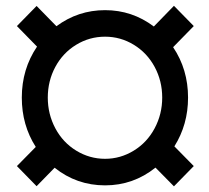

<svg xmlns="http://www.w3.org/2000/svg" viewBox="-20 -638 732 671"><path d="M523.4 -52.2Q445.8 9.8 347.2 9.8Q248 9.8 170.9 -51.8L107.9 12.7L39.1 -57.6L105 -124.5Q56.2 -200.7 56.2 -296.9Q56.2 -396.5 109.4 -475.1L39.1 -546.9L107.9 -617.2L177.2 -546.4Q252.9 -602.5 347.2 -602.5Q441.9 -602.5 517.6 -545.4L587.9 -617.7L657.2 -546.9L585 -473.1Q637.2 -395.5 637.2 -296.9Q637.2 -202.6 589.4 -126.5L657.2 -57.6L587.9 13.2ZM147 -296.9Q147 -239.3 173.3 -189.7Q199.7 -140.1 246.3 -111.6Q293 -83 347.2 -83Q400.9 -83 447.5 -111.6Q494.1 -140.1 520.5 -189.7Q546.9 -239.3 546.9 -296.9Q546.9 -355 520.5 -404.1Q494.1 -453.1 447.8 -481.4Q401.4 -509.8 347.2 -509.8Q292.5 -509.8 246.1 -481.4Q199.7 -453.1 173.3 -404.1Q147 -355 147 -296.9Z"/></svg>

Font: TypoPRO Roboto
Style: Bold
Weight: 700
Designer: Google
Version: Version 2.136; 2016